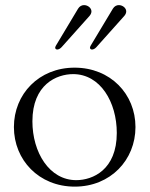

<svg xmlns="http://www.w3.org/2000/svg" viewBox="-20 -705 574 737"><path d="M267 11.4C404.1 11.4 500 -90.9 500 -217.3C500 -343.8 404.1 -445.3 266.3 -445.3C129.3 -445.3 33.4 -343.8 33.4 -217.3C33.4 -90.9 129.3 11.4 267 11.4ZM104.4 -239.3C104.4 -380.7 197.4 -420.5 260.7 -420.5C365.1 -420.5 428.3 -313.2 428.3 -194.6C428.3 -53.3 335.9 -13.5 272.7 -13.5C169 -13.5 104.4 -120.7 104.4 -239.3ZM191.8 -522C191.8 -517.8 195.3 -514.9 199.6 -514.9C204.5 -514.9 210.9 -517.8 216.6 -524.1L323.9 -644.2C328.8 -649.9 331 -656.2 331 -661.2C331 -674.7 316.8 -685.4 302.6 -685.4C294 -685.4 285.5 -681.1 279.8 -671.9L194.6 -529.8C192.8 -526.6 192.1 -524.1 191.8 -522ZM325.3 -522C325.3 -517.8 328.8 -514.9 333.1 -514.9C338.1 -514.9 344.5 -517.8 350.1 -524.1L457.4 -644.2C462.4 -649.9 464.5 -656.2 464.5 -661.2C464.5 -674.7 450.3 -685.4 436.1 -685.4C427.6 -685.4 419 -681.1 413.4 -671.9L328.1 -529.8C326.3 -526.6 325.6 -524.1 325.3 -522Z"/></svg>

Font: Margiela Serif Light
Style: Regular
Weight: 300
Designer: Andreas Faust, Stefan Endress
Version: Version 1.002;FEAKit 1.0